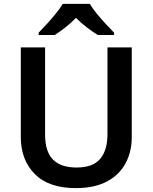

<svg xmlns="http://www.w3.org/2000/svg" viewBox="-20 -958 785 988"><path d="M658 -252Q658 -178 626.5 -118.5Q595 -59 531 -24.5Q467 10 370 10Q231 10 159 -62.5Q87 -135 87 -254V-714H212V-266Q212 -178 252.5 -137Q293 -96 374 -96Q458 -96 495.5 -140.5Q533 -185 533 -267V-714H658ZM442 -938Q455 -916 477.5 -888.5Q500 -861 524 -835Q548 -809 567 -790V-778H483Q457 -794 427.5 -816.5Q398 -839 371 -866Q345 -839 316.5 -817Q288 -795 262 -778H179V-790Q198 -809 221.5 -835Q245 -861 267.5 -888.5Q290 -916 303 -938Z"/></svg>

Font: Noto Sans New Tai Lue Semibold
Style: Regular
Weight: 400
Designer: Monotype Design Team
Foundry: Monotype Imaging Inc.
Version: Version 2.004; ttfautohint (v1.8.4.7-5d5b)